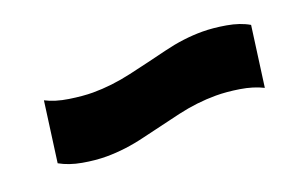

<svg xmlns="http://www.w3.org/2000/svg" viewBox="-41 -572 693 445"><g transform="rotate(-20 306.0 -350.0)"><path d="M164 -252Q137 -252 106 -257.5Q75 -263 52 -276L72 -424Q95 -412 128 -407Q161 -402 185 -402Q231 -402 279.5 -413Q328 -424 376.5 -436Q425 -448 471 -448Q497 -448 529 -442.5Q561 -437 583 -424L563 -276Q539 -288 507.5 -293Q476 -298 450 -298Q404 -298 356 -287L259 -264Q210 -252 164 -252Z"/></g></svg>

Font: Pathway Extreme 8pt Thin 12pt Black
Style: Italic
Weight: 900
Italic angle: -8°
Version: Version 1.001;gftools[0.9.26]